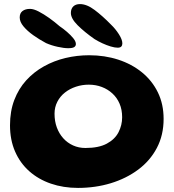

<svg xmlns="http://www.w3.org/2000/svg" viewBox="-20 -867 850 940"><path d="M362 53Q290 53 229 32Q168 11 123.2 -28.8Q78.5 -68.5 53.8 -125.2Q29 -182 29 -253.5Q29 -322.5 50 -377.5Q71 -432.5 108.2 -473.5Q145.5 -514.5 194.8 -542Q244 -569.5 300.5 -583Q357 -596.5 416.5 -596.5Q492.5 -596.5 558.8 -575Q625 -553.5 675 -512.8Q725 -472 753 -414.5Q781 -357 781 -285Q781 -205.5 748 -142.8Q715 -80 656.5 -36.5Q598 7 522.5 30Q447 53 362 53ZM398 -142.5Q463.5 -142.5 503 -163.8Q542.5 -185 560.2 -219.5Q578 -254 578 -293Q578 -330 565.5 -359.2Q553 -388.5 530.5 -409.2Q508 -430 478.5 -441.2Q449 -452.5 414.5 -452.5Q382 -452.5 351.8 -442.5Q321.5 -432.5 298 -414Q274.5 -395.5 260.8 -369Q247 -342.5 247 -310.5Q247 -273.5 258.2 -243Q269.5 -212.5 289.8 -190Q310 -167.5 337.8 -155Q365.5 -142.5 398 -142.5ZM313.5 -631Q293 -631 262.2 -637.8Q231.5 -644.5 205.5 -656Q172.5 -673.5 143 -694.5Q113.5 -715.5 95 -737.8Q76.5 -760 76.5 -781.5Q76.5 -802.5 90.2 -813Q104 -823.5 127 -823.5Q144.5 -823.5 169.2 -810.8Q194 -798 221 -778.8Q248 -759.5 272 -738.5Q290 -726.5 308.2 -710.8Q326.5 -695 339 -679.5Q351.5 -664 351.5 -651.5Q351.5 -641.5 343 -636.2Q334.5 -631 313.5 -631ZM556 -633.5Q542 -633.5 522 -639.5Q502 -645.5 481 -655.2Q460 -665 443 -675.5Q393 -710.5 360 -743.5Q327 -776.5 327 -803.5Q327 -824 338.8 -835.5Q350.5 -847 371.5 -847Q405 -847 443.2 -818.2Q481.5 -789.5 523.5 -746.5Q545 -726 562 -699.5Q579 -673 579 -654.5Q579 -645 573.8 -639.2Q568.5 -633.5 556 -633.5Z"/></svg>

Font: Gluten Thin SemiBold
Style: Regular
Weight: 600
Version: Version 1.300